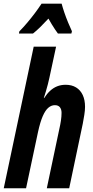

<svg xmlns="http://www.w3.org/2000/svg" viewBox="-26 -1010 498 1030"><path d="M-5.9 0 154.8 -759.8H274.9L238.8 -591.8Q235.4 -575.2 230.5 -556.9Q225.6 -538.6 220.2 -520Q214.8 -501.5 209 -483.9H210.9Q225.6 -506.8 242.7 -522.7Q259.8 -538.6 280.5 -546.9Q301.3 -555.2 326.2 -555.2Q358.9 -555.2 382.1 -541Q405.3 -526.9 417.7 -500.5Q430.2 -474.1 430.2 -437Q430.2 -418.5 426.3 -393.6Q422.4 -368.7 418 -346.2L345.2 0H225.1L292 -316.9Q297.4 -340.3 300.8 -362.5Q304.2 -384.8 304.2 -404.8Q304.2 -423.3 295.4 -434.6Q286.6 -445.8 268.1 -445.8Q249.5 -445.8 233.4 -432.1Q217.3 -418.5 203.6 -387.5Q189.9 -356.4 178.2 -303.2L113.8 0ZM75.7 -830.1 77.6 -841.3Q100.1 -864.3 120.8 -888.9Q141.6 -913.6 160.9 -939.2Q180.2 -964.8 196.8 -990.2H304.7Q309.6 -971.2 318.8 -943.8Q328.1 -916.5 339.4 -889.2Q350.6 -861.8 359.9 -842.3L356.9 -830.1H284.7Q276.9 -840.8 268.6 -853Q260.3 -865.2 251.7 -879.6Q243.2 -894 233.9 -910.2Q210.4 -884.8 189.7 -864.5Q168.9 -844.2 150.9 -830.1Z"/></svg>

Font: Open Sans Condensed
Style: Italic
Weight: 400
Width: 3
Italic angle: -12°
Designer: Monotype Design Team
Foundry: Monotype Imaging Inc.
Version: Version 3.000